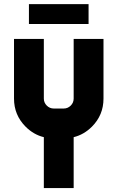

<svg xmlns="http://www.w3.org/2000/svg" viewBox="-20 -826 577 943"><path d="M415 -708H122.1V-805.7H415ZM341.8 -341.8V-634.8H488.3V-341.8Q488.3 -260.7 431.2 -203.6Q392.1 -164.6 341.8 -152.3V97.7H195.3V-152.3Q145 -164.6 106 -203.6Q48.8 -260.7 48.8 -341.8V-634.8H195.3V-341.8Q195.3 -321.8 209.7 -307.4Q224.1 -293 244.1 -293H293Q313 -293 327.4 -307.4Q341.8 -321.8 341.8 -341.8Z"/></svg>

Font: Audex
Style: Regular
Weight: 400
Designer: GGBotNet
Foundry: GGBotNet
Version: 1.00